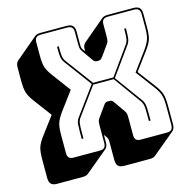

<svg xmlns="http://www.w3.org/2000/svg" viewBox="-120 -848 1077 1086"><g transform="rotate(-15 418.5 -305.5)"><path d="M292 -135V-90H282V-135Q282 -157 283.5 -176.5Q285 -196 297 -212L417 -376L297 -538Q286 -554 284 -573.5Q282 -593 282 -615V-630H292V-615Q292 -594 294 -575Q296 -556 306 -542L426 -380H545L661 -542Q671 -556 673 -575Q675 -594 675 -615V-630H685V-615Q685 -593 683 -573.5Q681 -554 670 -538L552 -374L670 -212Q681 -196 683 -176.5Q685 -157 685 -135V-90H675V-135Q675 -156 673 -175Q671 -194 661 -208L544 -370H424L306 -208Q296 -195 294 -175.5Q292 -156 292 -135ZM399 -36V-135Q399 -145 400 -156Q401 -167 408 -177L453 -240Q459 -249 464 -253Q469 -257 477 -257H491Q499 -257 504 -253Q509 -249 515 -240L559 -177Q566 -167 567 -156Q568 -145 568 -135V-36Q568 -17 576.5 -8.5Q585 0 604 0H756Q775 0 783.5 -8.5Q792 -17 792 -36V-143Q792 -189 784.5 -212Q777 -235 754 -266L673 -374L754 -484Q776 -515 784 -538Q792 -561 792 -607V-684Q792 -703 783.5 -711.5Q775 -720 756 -720H604Q585 -720 576.5 -711.5Q568 -703 568 -684V-615Q568 -605 567 -594Q566 -583 559 -573L514 -510Q508 -502 503 -497.5Q498 -493 490 -493H478Q470 -493 464.5 -497.5Q459 -502 454 -510L410 -573Q403 -583 402 -594Q401 -605 401 -615V-684Q401 -703 392.5 -711.5Q384 -720 365 -720H211Q192 -720 183.5 -711.5Q175 -703 175 -684V-607Q175 -561 182.5 -538Q190 -515 213 -484L294 -375L213 -266Q191 -235 183 -212Q175 -189 175 -143V-36Q175 -17 183.5 -8.5Q192 0 211 0H363Q382 0 390.5 -8.5Q399 -17 399 -36ZM395 1 265 109Q261 113 252.5 116Q244 119 234 119H82Q58 119 47 108Q36 97 36 73V-34Q36 -83 44 -107Q52 -131 76 -163L153 -266L76 -369Q52 -401 44 -425Q36 -449 36 -498V-575Q36 -588 39.5 -597Q43 -606 50 -612L179 -721Q184 -725 192.5 -727.5Q201 -730 211 -730H365Q389 -730 400 -719Q411 -708 411 -684V-615Q411 -606 411.5 -596.5Q412 -587 418 -579L429 -563V-575Q429 -588 432.5 -597Q436 -606 443 -612L572 -721Q577 -725 585.5 -727.5Q594 -730 604 -730H756Q780 -730 791 -719Q802 -708 802 -684V-607Q802 -558 794 -534Q786 -510 762 -478L685 -374L762 -272Q786 -240 794 -216Q802 -192 802 -143V-36Q802 -23 798.5 -14Q795 -5 788 1L658 109Q654 113 645.5 116Q637 119 627 119H475Q451 119 440 108Q429 97 429 73V-26Q429 -35 428.5 -44Q428 -53 422 -62L409 -80V-36Q409 -23 405.5 -14Q402 -5 395 1Z"/></g></svg>

Font: Bungee Shade
Style: Regular
Weight: 400
Designer: David Jonathan Ross
Foundry: David Jonathan Ross
Version: Version 1.000;PS 1.0;hotconv 1.0.72;makeotf.lib2.5.5900